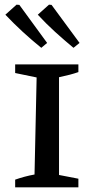

<svg xmlns="http://www.w3.org/2000/svg" viewBox="-20 -803 402 823"><path d="M45 0V-33Q65 -40 85.5 -45.5Q106 -51 128 -55L137 -471L45 -490V-527H316V-494Q299 -488 280 -483Q261 -478 233 -472V-53L316 -37V0ZM157 -598Q116 -631 77.5 -666.5Q39 -702 3 -740L51 -783L63 -782L182 -619ZM295 -598Q255 -631 216 -666.5Q177 -702 142 -740L190 -783L201 -782L321 -619Z"/></svg>

Font: Piazzolla SC Medium
Style: Regular
Weight: 500
Designer: Juan Pablo del Peral
Foundry: Huerta Tipografica
Version: Version 1.330